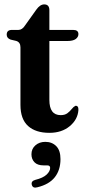

<svg xmlns="http://www.w3.org/2000/svg" viewBox="-20 -594 394 873"><path d="M53.5 -408 28 -414Q10.5 -420.5 10.5 -436.5Q10.5 -458 34.5 -458H64Q81 -458 94 -478.5L145 -550Q162 -574 181 -574Q204.5 -574 204.5 -547.5V-458H312.5Q336.5 -458 336.5 -439Q336.5 -425.5 324.2 -416.5Q312 -407.5 285 -407.5H204.5V-139.5Q204.5 -70.5 256 -70.5Q275 -70.5 286.5 -79.2Q298 -88 306 -98.2Q314 -108.5 323 -113Q337.5 -114 336.5 -93.5Q333.5 -50.5 297 -20.2Q260.5 10 204.5 10Q142 10 107.5 -21.2Q73 -52.5 73 -117V-379Q73 -402 53.5 -408ZM178.5 158Q150.5 158 136.8 143.8Q123 129.5 123 107.5Q123 82.5 141 66.8Q159 51 186 51Q216.5 51 235.8 70.5Q255 90 255 129.5Q255 179 229.2 211.8Q203.5 244.5 150 257.5Q129 263.5 124.5 246Q120.5 229.5 140 224Q176 215 192 199.8Q208 184.5 208 169.5Q208 158 195 158Z"/></svg>

Font: Fraunces 72pt Soft SemiBold
Style: Regular
Weight: 600
Version: Version 1.000;[b76b70a41]